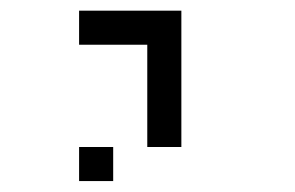

<svg xmlns="http://www.w3.org/2000/svg" viewBox="-20 -582 540 352"><path d="M187.5 -250V-312.5H125V-250ZM250 -500V-312.5H312.5Q312.5 -312.5 312.5 -562.5H125V-500Z"/></svg>

Font: Unifont
Style: Regular
Weight: 500
Version: Version 15.1.04